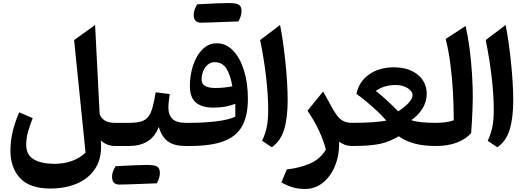

<svg xmlns="http://www.w3.org/2000/svg" viewBox="-20 -955 3454 1256"><path d="M602.1 -791.5 631.8 -209Q640.6 -182.1 665.5 -166.7Q690.4 -151.4 731.4 -151.4H731.9V0H731.4Q704.6 0 680.7 -10Q656.7 -20 639.6 -36.6L641.1 -7.3Q644 86.9 601.1 150.6Q558.1 214.4 482.2 246.3Q406.2 278.3 309.6 278.3Q175.3 278.3 111.8 210.7Q48.3 143.1 48.3 29.8Q48.3 -35.6 64 -98.6Q79.6 -161.6 106 -220.2L193.8 -182.1Q174.3 -132.8 162.8 -90.8Q151.4 -48.8 151.4 -8.3Q151.4 59.1 201.7 87.9Q252 116.7 335.4 116.7Q460.4 116.7 539.6 43.9L464.8 -692.9Z M761.2 252.4Q712.4 252.4 712.9 199.7Q712.9 170.9 735.8 132.3Q885.3 124 939.2 124Q993.2 124 1009.5 135.7Q1025.9 147.5 1025.9 177Q1025.9 206.5 1005.9 244.1Q961.4 246.1 910.4 247.8Q859.4 249.5 821 251Q782.7 252.4 761.2 252.4ZM731.9 0Q722.7 0 717.8 -8.1Q712.9 -16.1 712.9 -36.1V-115.7Q712.9 -135.7 717.8 -143.6Q722.7 -151.4 731.9 -151.4H825.2Q873 -151.4 902.6 -160.2Q932.1 -168.9 949.5 -190.9Q966.8 -212.9 977.5 -251.7Q988.3 -290.5 998.5 -351.1L1090.3 -339.8Q1086.9 -314.5 1084.2 -291.7Q1081.5 -269 1081.5 -250Q1081.5 -205.1 1107.4 -178.2Q1133.3 -151.4 1195.3 -151.4H1195.8V0H1195.3Q1119.6 0 1078.9 -29.5Q1038.1 -59.1 1018.6 -125Q994.1 -60.1 944.8 -30Q895.5 0 825.2 0Z M1601.6 -307.6Q1601.6 -198.7 1564.5 -130.9Q1527.3 -63 1444.1 -31.5Q1360.8 0 1222.2 0H1195.8Q1186.5 0 1181.6 -8.1Q1176.8 -16.1 1176.8 -36.1V-115.7Q1176.8 -135.7 1181.6 -143.6Q1186.5 -151.4 1195.8 -151.4H1221.7Q1316.4 -151.4 1397.5 -161.6Q1478.5 -171.9 1519 -191.9Q1519.5 -210.9 1519.5 -234.6Q1519.5 -258.3 1519 -275.9Q1488.3 -263.7 1453.1 -257.3Q1418 -251 1377 -251Q1300.3 -251 1261.2 -284.4Q1222.2 -317.9 1222.2 -391.6Q1222.2 -444.3 1233.9 -494.1Q1245.6 -543.9 1268.3 -584.2Q1291 -624.5 1323.5 -648.2Q1356 -671.9 1397.5 -671.9Q1458.5 -671.9 1504.4 -624.5Q1550.3 -577.1 1575.9 -494.9Q1601.6 -412.6 1601.6 -307.6ZM1500 -390.6Q1487.3 -464.8 1460.9 -506.6Q1434.6 -548.3 1384.8 -548.3Q1358.9 -548.3 1339.4 -532Q1319.8 -515.6 1309.3 -489.5Q1298.8 -463.4 1298.8 -434.6Q1298.8 -404.3 1323.2 -391.8Q1347.7 -379.4 1388.7 -379.4Q1445.3 -379.4 1500 -390.6ZM1295.4 -806.6Q1246.6 -806.6 1247.1 -859.4Q1247.1 -888.2 1270 -926.8Q1419.4 -935.1 1473.4 -935.1Q1527.3 -935.1 1543.7 -923.3Q1560.1 -911.6 1560.1 -882.1Q1560.1 -852.5 1540 -814.9Q1495.6 -813 1444.6 -811.3Q1393.6 -809.6 1355.2 -808.1Q1316.9 -806.6 1295.4 -806.6Z M1812 -791.5Q1822.8 -738.3 1831.8 -674.1Q1840.8 -609.9 1847.7 -543Q1854.5 -476.1 1858.2 -413.3Q1861.8 -350.6 1861.8 -299.8Q1861.8 -181.6 1838.1 -106Q1814.5 -30.3 1757.8 8.3L1694.8 -34.2Q1714.8 -76.2 1724.6 -121.6Q1734.4 -167 1734.4 -238.3Q1734.4 -329.1 1720.9 -448.5Q1707.5 -567.9 1681.6 -692.9Z M2093.8 -356.4 2140.1 -272.5Q2163.6 -228 2183.1 -201.4Q2202.6 -174.8 2226.3 -163.1Q2250 -151.4 2284.2 -151.4H2284.7V0H2284.2Q2257.8 0 2237.5 -7.3Q2217.3 -14.6 2198.7 -28.3Q2200.2 61.5 2170.9 131.6Q2141.6 201.7 2090.6 241.5Q2039.6 281.2 1975.6 281.2Q1937 281.2 1901.4 272.2Q1865.7 263.2 1820.8 238.3L1856 153.3Q1937.5 144.5 2006.3 115.5Q2075.2 86.4 2111.8 23.4Q2095.7 -37.6 2067.4 -98.9Q2039.1 -160.2 1991.7 -231Z M2556.2 -514.6Q2653.3 -514.6 2712.4 -466.8Q2771.5 -418.9 2771.5 -339.4Q2771.5 -289.1 2743.2 -244.1Q2714.8 -199.2 2670.4 -168.9Q2719.2 -151.4 2830.6 -151.4H2831.1V0H2830.6Q2748 0 2689 -16.6Q2629.9 -33.2 2588.9 -63.5Q2557.6 -45.9 2529.1 -33.7Q2500.5 -21.5 2467 -14.2Q2433.6 -6.8 2388.4 -3.4Q2343.3 0 2278.8 0Q2273.4 0 2266.6 -7.6Q2259.8 -15.1 2259.8 -36.1V-115.7Q2259.8 -135.7 2265.4 -143.6Q2271 -151.4 2278.8 -151.4Q2364.7 -151.4 2418.9 -155.5Q2473.1 -159.7 2507.3 -166Q2485.8 -191.9 2451.9 -223.9Q2418 -255.9 2380.9 -287.1Q2343.8 -318.4 2311.5 -340.8Q2328.1 -420.9 2394.3 -467.8Q2460.4 -514.6 2556.2 -514.6ZM2568.8 -398.9Q2491.2 -398.9 2438.5 -359.9Q2472.2 -334.5 2510.7 -298.6Q2549.3 -262.7 2585 -226.6Q2627.4 -253.9 2653.1 -282Q2678.7 -310.1 2678.7 -331.5Q2678.7 -358.9 2646 -378.9Q2613.3 -398.9 2568.8 -398.9Z M3025.9 -785.2Q3042 -714.4 3052.2 -634.5Q3062.5 -554.7 3067.6 -473.9Q3072.8 -393.1 3072.8 -318.8Q3072.8 -294.4 3071.3 -253.4Q3069.8 -212.4 3067.6 -167.2Q3065.4 -122.1 3062 -84Q3025.9 -43.9 2968 -22Q2910.2 0 2831.1 0Q2821.8 0 2816.9 -8.1Q2812 -16.1 2812 -36.1V-115.7Q2812 -135.7 2816.9 -143.6Q2821.8 -151.4 2831.1 -151.4Q2862.8 -151.4 2893.8 -155.3Q2924.8 -159.2 2948.2 -168.5Q2948.2 -261.7 2942.9 -356Q2937.5 -450.2 2925.8 -538.3Q2914.1 -626.5 2895.5 -700.2Z M3287.6 -791.5Q3298.3 -738.3 3307.4 -674.1Q3316.4 -609.9 3323.2 -543Q3330.1 -476.1 3333.7 -413.3Q3337.4 -350.6 3337.4 -299.8Q3337.4 -181.6 3313.7 -106Q3290 -30.3 3233.4 8.3L3170.4 -34.2Q3190.4 -76.2 3200.2 -121.6Q3210 -167 3210 -238.3Q3210 -329.1 3196.5 -448.5Q3183.1 -567.9 3157.2 -692.9Z"/></svg>

Font: Pinar DS4-SemiBold
Style: Regular
Weight: 600
Designer: Amin Abedi
Version: Version 2.000